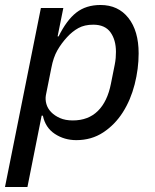

<svg xmlns="http://www.w3.org/2000/svg" viewBox="-28 -550 623 770"><path d="M136 -518H226L203 -404H207Q239 -469 278 -499.5Q317 -530 375 -530Q446 -530 487 -478Q528 -426 528 -336Q528 -274 512 -211.5Q496 -149 464.5 -99.5Q433 -50 386 -19Q339 12 278 12Q230 12 192 -13Q154 -38 144 -86H139L82 200H-8ZM264 -67Q326 -67 364.5 -105Q403 -143 417 -215L432 -290Q435 -305 436 -317.5Q437 -330 437 -342Q437 -390 415 -420.5Q393 -451 346 -451Q311 -451 286.5 -437.5Q262 -424 241 -401Q218 -376 202 -348Q186 -320 178 -278L156 -168Q153 -151 158 -133Q163 -115 177 -100.5Q191 -86 212.5 -76.5Q234 -67 264 -67Z"/></svg>

Font: IBM Plex Sans Text
Style: Italic
Weight: 450
Italic angle: -11°
Designer: Mike Abbink, Paul van der Laan, Pieter van Rosmalen
Foundry: Bold Monday
Version: Version 3.005